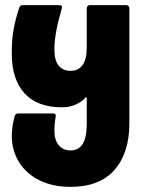

<svg xmlns="http://www.w3.org/2000/svg" viewBox="-20 -500 560 748"><path d="M26 30Q26 -7 37 -47Q40 -58 51 -58H189Q199 -58 197 -46Q192 -18 192 10Q192 46 209 66Q226 86 255 86Q286 86 302 61Q318 36 318 -20V-117Q318 -120 316 -121Q314 -122 312 -119Q300 -104 275.5 -93Q251 -82 222 -82Q125 -82 75.5 -136.5Q26 -191 26 -290V-301Q26 -349 33.5 -388.5Q41 -428 55 -470Q58 -480 68 -480H211Q224 -480 221 -468Q192 -369 192 -311V-305Q192 -265 208.5 -244.5Q225 -224 255 -224Q285 -224 301.5 -246.5Q318 -269 318 -315V-468Q318 -473 321.5 -476.5Q325 -480 330 -480H472Q477 -480 480.5 -476.5Q484 -473 484 -468V-20Q484 96 426 162Q368 228 255 228Q185 228 133 202Q81 176 53.5 130.5Q26 85 26 30Z"/></svg>

Font: Barlow GEO ExtraBold
Style: Regular
Weight: 800
Designer: Jeremy Tribby
Foundry: Tribby Type
Version: Version 1.408